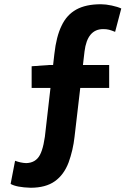

<svg xmlns="http://www.w3.org/2000/svg" viewBox="-20 -774 630 904"><path d="M30 92 51 -17Q78 -7 103 -6Q148 -7 168 -44.5Q188 -82 196 -171L236 -520Q245 -602 270 -653Q294 -704 339 -729Q384 -754 455 -754Q478 -754 506 -748Q534 -742 551 -734L522 -624Q505 -631 493.5 -634Q482 -637 466 -637Q391 -637 378 -532L331 -130Q324 -67 303 -9Q281 49 238 79.5Q195 110 124 110Q58 108 30 92ZM129 -462 211 -468H494V-360H129Z"/></svg>

Font: Merged Yaku Han JP
Style: Bold
Weight: 700
Designer: Ryoko NISHIZUKA 西塚涼子 (kana, bopomofo & ideographs); Paul D. Hunt (Latin, Greek & Cyrillic); Sandoll Communications 산돌커뮤니
Foundry: Adobe
Version: Version 2.004